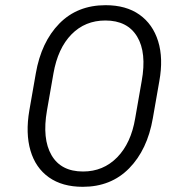

<svg xmlns="http://www.w3.org/2000/svg" viewBox="-20 -710 693 740"><path d="M594 -397 569 -254Q548 -133 478 -61.5Q408 10 299 10Q220 10 168.5 -26.5Q117 -63 97.5 -129.5Q78 -196 93 -284L118 -427Q139 -548 208.5 -619Q278 -690 387 -690Q466 -690 517.5 -653.5Q569 -617 589.5 -551Q610 -485 594 -397ZM526 -397Q546 -507 508.5 -569Q471 -631 386 -631Q308 -631 255.5 -577.5Q203 -524 186 -427L161 -284Q142 -175 178.5 -112Q215 -49 300 -49Q378 -49 431.5 -103.5Q485 -158 501 -254Z"/></svg>

Font: Inria Sans Light
Style: Italic
Weight: 300
Italic angle: -10°
Designer: Black Foundry Team
Foundry: Black Foundry
Version: Version 1.2; ttfautohint (v1.8.3)